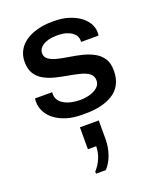

<svg xmlns="http://www.w3.org/2000/svg" viewBox="-156 -614 857 1044"><g transform="rotate(-20 272.5 -92.0)"><path d="M254 10Q203 10 164 -2.5Q125 -15 98 -36Q71 -57 57 -84Q43 -111 43 -140Q43 -146 43 -150Q43 -154 44 -161H144Q143 -158 143 -155.5Q143 -153 143 -151Q143 -123 161 -105Q179 -87 208.5 -78Q238 -69 274 -69Q304 -69 331 -77Q358 -85 375 -100.5Q392 -116 392 -139Q392 -165 374 -179Q356 -193 326.5 -201Q297 -209 261.5 -215Q226 -221 190 -229.5Q154 -238 124.5 -253.5Q95 -269 77 -296Q59 -323 59 -367Q59 -403 75 -432Q91 -461 120 -480.5Q149 -500 188 -510.5Q227 -521 272 -521H288Q330 -521 366.5 -510Q403 -499 430 -480Q457 -461 472 -436Q487 -411 487 -383Q487 -378 486.5 -372Q486 -366 486 -364H385V-374Q385 -384 380 -395.5Q375 -407 362 -417.5Q349 -428 327.5 -435Q306 -442 273 -442Q243 -442 222 -436Q201 -430 188 -420.5Q175 -411 169.5 -400Q164 -389 164 -379Q164 -356 182 -343Q200 -330 230 -322.5Q260 -315 296 -309.5Q332 -304 367.5 -295.5Q403 -287 433 -271Q463 -255 481 -228Q499 -201 499 -157Q499 -111 481.5 -78.5Q464 -46 433 -27Q402 -8 362.5 1Q323 10 279 10ZM216 337V325Q242 296 255 263Q268 230 268 197H220V70H329V179Q329 222 315 264Q301 306 273 337Z"/></g></svg>

Font: Chivo Medium
Style: Regular
Weight: 500
Designer: Hector Gatti
Foundry: Omnibus-Type
Version: Version 2.002